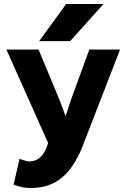

<svg xmlns="http://www.w3.org/2000/svg" viewBox="-20 -739 621 961"><path d="M78 56 48 185 65 191C85 198 106 202 135 202C269 202 337 122 387 9L581 -491H427L334 -236C326 -210 317 -185 308 -157C299 -183 289 -211 279 -236L173 -491H12L221 -23L213 -1C196 43 168 69 127 69C119 69 107 66 99 63ZM311 -719 176 -533H331L498 -719Z"/></svg>

Font: Falling Sky
Style: ExBd
Weight: 400
Designer: Paul D. Hunt
Foundry: Adobe Systems Incorporated
Version: Version 1.02